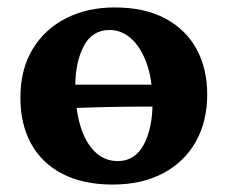

<svg xmlns="http://www.w3.org/2000/svg" viewBox="-20 -487 612 516"><path d="M282.7 9Q203.7 9 148 -19.7Q92.3 -48.4 63.6 -100.9Q34.8 -153.3 34.8 -224.3Q34.8 -301.2 68 -355.4Q101.1 -409.7 158.4 -438.4Q215.7 -467 287.4 -467Q369.4 -467 424.8 -437Q480.3 -407 508.6 -354.5Q536.9 -302.1 536.9 -233.2Q536.9 -160 505.8 -105.4Q474.7 -50.9 417.7 -21Q360.6 9 282.7 9ZM296.5 -54.1Q342.9 -54.1 366.4 -98.4Q389.9 -142.7 389.9 -210.2Q389.9 -273.8 373.8 -317.7Q357.6 -361.6 331.6 -384.1Q305.5 -406.5 274.8 -406.5Q227.8 -406.5 205 -362.9Q182.3 -319.3 182.3 -254.2Q182.3 -195.5 195.6 -150.1Q209 -104.7 234.8 -79.4Q260.6 -54.1 296.5 -54.1ZM127.6 -194Q127.6 -206.8 130.1 -225.2Q132.6 -243.6 137.6 -259.4H418.5Q418.5 -245.2 416.2 -230.5Q413.9 -215.9 408.4 -200.7Q386.7 -200.7 344.9 -200.4Q303 -200.2 247.3 -198.9Q191.6 -197.6 127.6 -194Z"/></svg>

Font: Vollkorn
Style: Regular
Weight: 400
Designer: Friedrich Althausen
Foundry: Friedrich Althausen
Version: Version 5.001